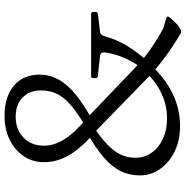

<svg xmlns="http://www.w3.org/2000/svg" viewBox="-6 -780 800 827"><g transform="rotate(-90 393.5 -367.0)"><path d="M677 12Q669 15 663 12Q634 -5 601 -27Q568 -49 537 -73.5Q506 -98 481 -121L245 -351Q175 -409 141.5 -463.5Q108 -518 108 -576Q108 -626 133.5 -664Q159 -702 204 -724.5Q249 -747 307 -747Q390 -747 437.5 -706.5Q485 -666 485 -596Q485 -554 464.5 -515.5Q444 -477 400 -441Q356 -405 286 -367L257 -395Q318 -431 353 -461Q388 -491 402.5 -521.5Q417 -552 417 -590Q417 -639 386.5 -669Q356 -699 304 -699Q249 -699 214 -665.5Q179 -632 179 -577Q179 -532 208 -487Q237 -442 297 -393L532 -168Q563 -140 604 -112Q645 -84 685 -63L729 -50Q738 -47 734 -40Q730 -34 723.5 -26.5Q717 -19 709 -11Q701 -3 693 3Q685 9 677 12ZM263 9Q202 9 154.5 -14Q107 -37 79 -76.5Q51 -116 51 -164Q51 -210 70 -248Q89 -286 130 -321Q171 -356 237 -393L268 -369Q215 -334 184.5 -304.5Q154 -275 140.5 -246.5Q127 -218 127 -183Q127 -144 149 -113Q171 -82 209 -64.5Q247 -47 296 -47Q351 -47 400.5 -69.5Q450 -92 492 -134L524 -114Q469 -55 403 -23Q337 9 263 9ZM505 -146Q537 -185 556 -228.5Q575 -272 581 -316Q581 -327 577 -331Q573 -335 562 -336L479 -345Q470 -346 470 -354V-365Q470 -374 478 -374H746Q755 -374 755 -365V-355Q755 -346 747 -345L673 -336Q662 -335 657.5 -330Q653 -325 650 -315Q637 -266 609.5 -220Q582 -174 539 -127Z"/></g></svg>

Font: Hahmlet Light
Style: Regular
Weight: 300
Designer: Minjoo Ham & Mark Frömberg
Foundry: hypertype
Version: Version 1.002